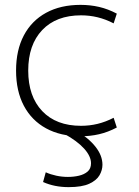

<svg xmlns="http://www.w3.org/2000/svg" viewBox="-20 -550 573 789"><path d="M311 10Q229 10 169.5 -22.5Q110 -55 78 -115.5Q46 -176 46 -260Q46 -344 78 -404.5Q110 -465 169.5 -497.5Q229 -530 311 -530Q351 -530 387.5 -521.5Q424 -513 460 -494L447 -454Q414 -471 381 -479Q348 -487 313 -487Q211 -487 153.5 -426.5Q96 -366 96 -260Q96 -154 153.5 -93.5Q211 -33 313 -33Q348 -33 381 -41Q414 -49 447 -66L460 -26Q424 -7 387.5 1.5Q351 10 311 10ZM262 219Q204 219 157 198L168 158Q188 167 211.5 172Q235 177 259 177Q283 177 304.5 172Q326 167 340 155Q354 143 354 121Q354 92 325.5 60.5Q297 29 244 0L290 -15Q343 16 372 52.5Q401 89 401 127Q401 149 389 170Q377 191 347 205Q317 219 262 219Z"/></svg>

Font: M PLUS 2 Thin Light
Style: Regular
Weight: 300
Version: Version 1.001